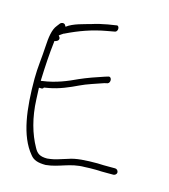

<svg xmlns="http://www.w3.org/2000/svg" viewBox="-95 -728 665 756"><g transform="rotate(15 238.0 -350.0)"><path d="M30 -365C30 -243 43 -135 97 -71C110 -54 129 -48 160 -48C214 -53 251 -80 311 -80C324 -81 340 -81 356 -81C372 -80 388 -80 404 -80H428C434 -80 441 -86 441 -92C441 -100 435 -106 428 -106H404C388 -106 372 -106 356 -107C309 -107 269 -105 239 -94L210 -85C192 -79 179 -76 159 -74C129 -74 117 -83 106 -104C79 -152 61 -214 58 -288L56 -335H64C69 -334 73 -336 75 -341H77C82 -342 88 -343 94 -344C134 -351 175 -369 206 -384C232 -397 275 -410 300 -419L313 -422C326 -427 323 -453 308 -448L295 -444C267 -435 227 -421 198 -408C160 -390 115 -371 62 -364L56 -363V-369C58 -424 61 -475 67 -525V-528C76 -530 85 -534 84 -544C84 -547 80 -551 78 -554C84 -558 88 -562 95 -566H96C149 -592 200 -610 256 -620C266 -622 279 -624 289 -626C302 -630 300 -656 286 -651L254 -646C232 -642 210 -637 192 -631C162 -622 121 -614 95 -594L92 -599C89 -606 79 -608 71 -601L61 -588C45 -569 41 -535 39 -499C37 -455 30 -412 30 -365ZM356 -107Z"/></g></svg>

Font: Stray Cat
Style: LtCn
Weight: 300
Version: Version 1.0